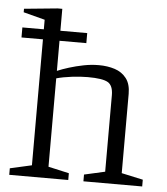

<svg xmlns="http://www.w3.org/2000/svg" viewBox="-52 -773 713 820"><g transform="rotate(5 304.5 -363.0)"><path d="M18 0V-28L111 -49V-673L19 -697V-712L162 -726H182V-460Q203 -469 232 -478Q261 -487 293.5 -493.5Q326 -500 359 -500Q396 -500 427 -490Q458 -480 477 -455.5Q496 -431 496 -389V-49L588 -29V0H336V-29L425 -49V-377Q425 -418 402.5 -431.5Q380 -445 316 -445Q285 -445 248 -440.5Q211 -436 182 -428V-49L271 -29V0ZM19 -589V-632H297V-589Z"/></g></svg>

Font: Manuale Light
Style: Regular
Weight: 300
Designer: Eduardo Tunni / Pablo Cosgaya
Foundry: Eduardo Tunni / Pablo Cosgaya
Version: Version 1.002